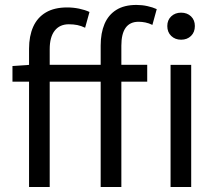

<svg xmlns="http://www.w3.org/2000/svg" viewBox="-20 -744 863 764"><path d="M95.6 0V-550.2Q95.6 -600.6 112.2 -637.7Q128.9 -674.7 162.7 -694.6Q196.4 -714.4 247 -714.4Q271.3 -714.4 294.7 -709.6Q318.2 -704.7 336.1 -696.4L318.7 -633.6Q303 -641.2 287.7 -644.3Q272.3 -647.4 253.9 -647.4Q217.7 -647.4 197.8 -622.1Q177.8 -596.8 177.8 -548.4V0ZM380.6 0V-562.9Q380.6 -612.5 395.9 -648.7Q411.3 -684.9 442.8 -704.6Q474.3 -724.4 523 -724.4Q545.4 -724.4 566.5 -719.7Q587.7 -715 603.7 -707.7L586.4 -644.9Q572.5 -651.8 558.5 -654.6Q544.6 -657.4 531.3 -657.4Q497.2 -657.4 480 -633.5Q462.9 -609.6 462.9 -562.6V0ZM29.6 -419.1V-481.4L99.3 -486.1H565.8V-419.1ZM658.7 0V-486H740.8V0ZM700.5 -586Q676.9 -586 661.3 -601Q645.7 -616 645.7 -640.4Q645.7 -664.2 661.3 -678.9Q676.9 -693.6 700.5 -693.6Q724.8 -693.6 740.1 -678.9Q755.4 -664.2 755.4 -640.4Q755.4 -616 740.1 -601Q724.8 -586 700.5 -586Z"/></svg>

Font: Source Sans Variable
Style: Regular
Weight: 200
Designer: Paul D. Hunt
Foundry: Adobe Systems Incorporated
Version: Version 3.006;hotconv 1.0.111;makeotfexe 2.5.65597